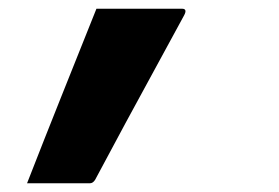

<svg xmlns="http://www.w3.org/2000/svg" viewBox="-20 -220 640 440"><path d="M186 200H42Q81 100 121 0Q161 -100 201 -200H397Q410 -200 402 -185Q375 -135 340 -71Q305 -7 268.5 60.5Q232 128 198 192Q193 200 186 200Z"/></svg>

Font: Recursive Mn Lnr St XBd
Style: Italic
Weight: 800
Italic angle: -15°
Monospace: yes
Version: Version 1.079;hotconv 1.0.112;makeotfexe 2.5.65598; ttfautoh